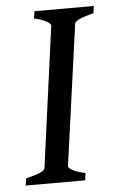

<svg xmlns="http://www.w3.org/2000/svg" viewBox="-48 -649 409 683"><g transform="rotate(-5 156.5 -307.5)"><path d="M313 -615.2 309.6 -589.4Q278.8 -582.5 260.7 -574.2Q242.7 -565.9 241.7 -559.1L171.9 -55.7Q171.4 -49.8 185.8 -41.3Q200.2 -32.7 231.9 -25.9L228.5 0H16.1L20 -25.9Q84.5 -39.6 87.9 -55.7L156.2 -559.1Q157.2 -564.9 142.6 -573.7Q127.9 -582.5 97.2 -589.4L101.1 -615.2Z"/></g></svg>

Font: Gentium Book Plus
Style: Italic
Weight: 400
Italic angle: -8°
Designer: Victor Gaultney, Annie Olsen, Iska Routamaa, Becca Hirsbrunner
Foundry: SIL International
Version: Version 6.101